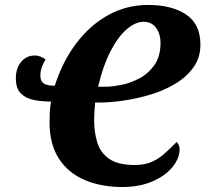

<svg xmlns="http://www.w3.org/2000/svg" viewBox="-20 -745 829 775"><path d="M477 10Q388 10 321.5 -18.5Q255 -47 217.5 -105Q180 -163 180 -251Q180 -272 181 -292.5Q182 -313 186 -335Q149 -335 116.5 -341.5Q84 -348 64 -368Q44 -388 44 -429Q44 -470 65.5 -495.5Q87 -521 121 -521Q133 -521 143.5 -516.5Q154 -512 164 -505Q156 -492 149.5 -476Q143 -460 143 -439Q143 -418 156 -408.5Q169 -399 201 -399Q233 -498 288.5 -571Q344 -644 417.5 -684.5Q491 -725 578 -725Q673 -725 731 -686.5Q789 -648 789 -565Q789 -513 761.5 -474Q734 -435 688.5 -407.5Q643 -380 588.5 -363.5Q534 -347 479 -339Q424 -331 378 -331H364Q362 -313 361 -293Q360 -273 360 -260Q360 -212 372.5 -170.5Q385 -129 420.5 -104Q456 -79 523 -79Q561 -79 588.5 -90Q616 -101 640.5 -122Q665 -143 693 -172Q697 -168 701 -160.5Q705 -153 705 -144Q705 -106 676.5 -71Q648 -36 597 -13.5Q546 9 477 10ZM409 -395Q432 -395 468.5 -402Q505 -409 541.5 -428Q578 -447 603 -482Q628 -517 628 -573Q628 -607 610.5 -632Q593 -657 560 -657Q526 -657 490.5 -626Q455 -595 425 -536Q395 -477 376 -395Z"/></svg>

Font: Noto Serif SemiCondensed ExtraBold
Style: Italic
Weight: 800
Width: 4
Italic angle: -12°
Designer: Monotype Design Team
Foundry: Monotype Imaging Inc.
Version: Version 2.014; ttfautohint (v1.8.4.7-5d5b)